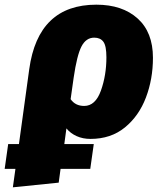

<svg xmlns="http://www.w3.org/2000/svg" viewBox="-93 -574 693 821"><path d="M191 -25 182 42H308L293 148H166L158 207L-38 227L-27 148H-73L-58 42H-12L32 -278Q70 -554 319 -554Q430 -554 495.5 -495Q561 -436 561 -327Q561 -236 531 -157Q501 -78 441 -29Q381 20 294 20Q261 20 234.5 8Q208 -4 191 -25ZM222 -242 209 -150Q229 -121 267 -121Q315 -121 338.5 -186.5Q362 -252 362 -329Q362 -378 349 -395.5Q336 -413 310 -413Q275 -413 255.5 -375.5Q236 -338 222 -242Z"/></svg>

Font: Fira Sans Black
Style: Italic
Weight: 900
Italic angle: -8°
Designer: Carrois Corporate & Edenspiekermann AG
Foundry: Carrois Corporate GbR & Edenspiekermann AG
Version: Version 4.203